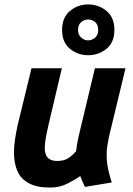

<svg xmlns="http://www.w3.org/2000/svg" viewBox="-20 -834 600 866"><path d="M206 12Q146 12 110 -7.5Q74 -27 58.5 -62.5Q43 -98 43 -147Q43 -174 47.5 -204Q52 -234 59 -267L122 -526H259L200 -276Q192 -242 187 -214.5Q182 -187 182 -166Q182 -147 188 -134Q194 -121 206.5 -114.5Q219 -108 238 -108Q269 -108 288 -120.5Q307 -133 323 -152Q325 -169 327.5 -183Q330 -197 334 -216L408 -526H546L471 -215Q467 -195 464 -175.5Q461 -156 461 -136Q461 -103 467.5 -72.5Q474 -42 484 -11L363 9Q359 1 351.5 -16.5Q344 -34 342 -40Q320 -24 284.5 -6Q249 12 206 12ZM377 -585Q331 -585 295.5 -614Q260 -643 260 -699Q260 -755 295.5 -784.5Q331 -814 377 -814Q425 -814 460.5 -784.5Q496 -755 496 -699Q496 -643 460.5 -614Q425 -585 377 -585ZM377 -652Q396 -652 409.5 -664.5Q423 -677 423 -699Q423 -722 409.5 -734Q396 -746 377 -746Q360 -746 346 -734Q332 -722 332 -699Q332 -677 346 -664.5Q360 -652 377 -652Z"/></svg>

Font: Ubuntu Sans Mono
Style: Bold Italic
Weight: 700
Italic angle: -13.5°
Monospace: yes
Designer: Dalton Maag Ltd
Foundry: Dalton Maag Ltd
Version: Version 1.006